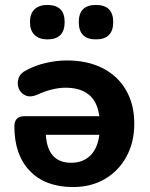

<svg xmlns="http://www.w3.org/2000/svg" viewBox="-20 -745 604 775"><path d="M367 -586Q298 -586 298 -656Q298 -725 367 -725Q437 -725 437 -656Q437 -586 367 -586ZM171 -586Q138 -586 119.5 -604Q101 -622 101 -656Q101 -690 119.5 -707.5Q138 -725 171 -725Q241 -725 241 -656Q241 -586 171 -586ZM275 10Q163 10 100.5 -55Q38 -120 38 -235Q38 -276 79 -276H381Q373 -335 338.5 -363Q304 -391 244 -391Q219 -391 188.5 -383.5Q158 -376 129 -362Q102 -351 82.5 -360Q63 -369 55.5 -388.5Q48 -408 55 -429Q62 -450 87 -462Q122 -481 165.5 -491Q209 -501 249 -501Q333 -501 394 -470Q455 -439 488.5 -381.5Q522 -324 522 -246Q522 -170 490 -112Q458 -54 402.5 -22Q347 10 275 10ZM381 -201H165Q172 -88 267 -88Q315 -88 344.5 -117Q374 -146 381 -201Z"/></svg>

Font: Chiron GoRound TC
Style: Bold
Weight: 700
Designer: Ryoko NISHIZUKA 西塚涼子 (kana, bopomofo & ideographs); Paul D. Hunt (Latin, Greek & Cyrillic); Sandoll Communications 산돌커뮤니
Foundry: Adobe
Version: Version 1.000;hotconv 1.1.1;makeotfexe 2.6.0